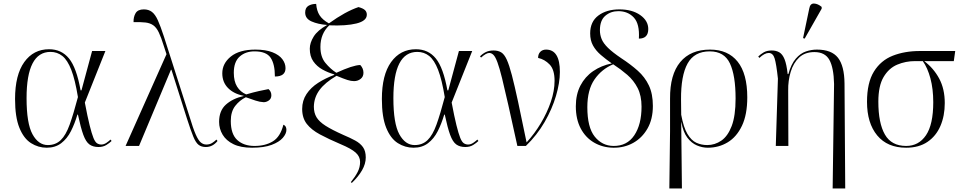

<svg xmlns="http://www.w3.org/2000/svg" viewBox="-20 -824 5432 1084"><path d="M244 10Q196 10 155 -16Q114 -42 89.5 -102.5Q65 -163 65 -265Q65 -401 117 -473.5Q169 -546 257 -546Q327 -546 369.5 -494Q412 -442 435 -314H440L500 -536H575L459 -245Q474 -165 486 -117Q498 -69 507.5 -45.5Q517 -22 528 -15Q539 -8 552 -8Q567 -8 581.5 -18Q596 -28 604 -36L610 -28Q599 -17 580.5 -5.5Q562 6 536 6Q505 6 485 -8.5Q465 -23 450.5 -62.5Q436 -102 420 -177H417Q402 -126 380.5 -83.5Q359 -41 325.5 -15.5Q292 10 244 10ZM250 -5Q294 -5 323 -33Q352 -61 373.5 -121Q395 -181 420 -276Q404 -374 382.5 -429.5Q361 -485 332 -508Q303 -531 265 -531Q130 -531 130 -270Q130 -127 163.5 -66Q197 -5 250 -5Z M689 0 920 -518 905 -564Q890 -613 876.5 -641Q863 -669 845 -681.5Q827 -694 801 -697Q775 -700 734 -699Q733 -728 745.5 -749.5Q758 -771 792 -771Q819 -771 837.5 -757Q856 -743 871 -710Q886 -677 905 -619L1050 -166Q1070 -99 1085 -65Q1100 -31 1114 -19.5Q1128 -8 1145 -8Q1164 -8 1178 -17Q1192 -26 1202 -36L1208 -28Q1181 6 1142 6Q1117 6 1101 -6.5Q1085 -19 1071 -53.5Q1057 -88 1036 -153L948 -430H945L765 0Z M1403 10Q1339 10 1298 -10Q1257 -30 1237 -63.5Q1217 -97 1217 -136Q1217 -199 1255.5 -233.5Q1294 -268 1356 -282V-283Q1300 -294 1267.5 -327Q1235 -360 1235 -410Q1235 -466 1283.5 -505Q1332 -544 1422 -544Q1480 -544 1518 -529Q1556 -514 1574 -490Q1592 -466 1592 -439Q1592 -392 1532 -392Q1532 -463 1507.5 -498.5Q1483 -534 1417 -534Q1366 -534 1333 -504.5Q1300 -475 1300 -413Q1300 -365 1318.5 -335Q1337 -305 1370 -291Q1411 -303 1442.5 -310Q1474 -317 1496 -321Q1512 -307 1512 -286Q1512 -267 1498 -257Q1484 -247 1469 -247Q1447 -248 1423 -256Q1399 -264 1368 -275Q1333 -258 1308 -226Q1283 -194 1283 -141Q1283 -67 1319.5 -33.5Q1356 0 1417 0Q1478 0 1520.5 -26Q1563 -52 1580 -120Q1597 -113 1597 -91Q1597 -69 1576.5 -45.5Q1556 -22 1513.5 -6Q1471 10 1403 10Z M1966 209 1961 204Q1986 173 1999.5 146.5Q2013 120 2013 90Q2013 60 1988 37.5Q1963 15 1903 -10Q1835 -39 1786.5 -65Q1738 -91 1712 -124.5Q1686 -158 1686 -209Q1686 -256 1710.5 -293Q1735 -330 1776.5 -356.5Q1818 -383 1867 -401V-404Q1832 -414 1800.5 -431.5Q1769 -449 1749 -477.5Q1729 -506 1729 -549Q1729 -582 1751 -617.5Q1773 -653 1827 -683Q1775 -687 1739 -703Q1703 -719 1703 -753Q1703 -780 1721 -791Q1739 -802 1765 -802Q1768 -763 1784.5 -737.5Q1801 -712 1837 -692Q1930 -759 2004 -784Q2030 -777 2040.5 -767Q2051 -757 2051 -741Q2051 -706 1992.5 -691.5Q1934 -677 1839 -681Q1789 -634 1789 -559Q1789 -503 1817 -469Q1845 -435 1879 -413Q1972 -456 2014 -457Q2032 -438 2032 -413Q2032 -391 2016 -378.5Q2000 -366 1979 -366Q1962 -366 1941.5 -372.5Q1921 -379 1880 -396Q1815 -358 1784 -316Q1753 -274 1752 -222Q1752 -187 1767 -162Q1782 -137 1818 -114Q1854 -91 1919 -62Q1957 -46 1985.5 -30.5Q2014 -15 2029.5 7Q2045 29 2045 65Q2045 101 2024 137.5Q2003 174 1966 209Z M2315 10Q2267 10 2226 -16Q2185 -42 2160.5 -102.5Q2136 -163 2136 -265Q2136 -401 2188 -473.5Q2240 -546 2328 -546Q2398 -546 2440.5 -494Q2483 -442 2506 -314H2511L2571 -536H2646L2530 -245Q2545 -165 2557 -117Q2569 -69 2578.5 -45.5Q2588 -22 2599 -15Q2610 -8 2623 -8Q2638 -8 2652.5 -18Q2667 -28 2675 -36L2681 -28Q2670 -17 2651.5 -5.5Q2633 6 2607 6Q2576 6 2556 -8.5Q2536 -23 2521.5 -62.5Q2507 -102 2491 -177H2488Q2473 -126 2451.5 -83.5Q2430 -41 2396.5 -15.5Q2363 10 2315 10ZM2321 -5Q2365 -5 2394 -33Q2423 -61 2444.5 -121Q2466 -181 2491 -276Q2475 -374 2453.5 -429.5Q2432 -485 2403 -508Q2374 -531 2336 -531Q2201 -531 2201 -270Q2201 -127 2234.5 -66Q2268 -5 2321 -5Z M2901 0Q2871 -137 2850 -230.5Q2829 -324 2814.5 -382.5Q2800 -441 2788.5 -472Q2777 -503 2766 -514Q2755 -525 2742 -525Q2725 -525 2696 -499L2690 -506Q2706 -522 2724 -530.5Q2742 -539 2766 -539Q2792 -539 2809.5 -528.5Q2827 -518 2841 -487.5Q2855 -457 2870 -399.5Q2885 -342 2905 -249.5Q2925 -157 2953 -20Q2998 -69 3033.5 -128.5Q3069 -188 3090 -249.5Q3111 -311 3111 -368Q3111 -431 3083 -460Q3055 -489 3018 -497Q3018 -519 3030.5 -531.5Q3043 -544 3063 -544Q3141 -544 3141 -418Q3141 -357 3119 -282.5Q3097 -208 3054.5 -134.5Q3012 -61 2949 0Z M3442 10Q3382 9 3334 -19Q3286 -47 3258.5 -99Q3231 -151 3231 -224Q3231 -291 3257 -341Q3283 -391 3329 -422.5Q3375 -454 3434 -466Q3400 -490 3372 -514Q3344 -538 3328 -567Q3312 -596 3312 -635Q3312 -702 3358.5 -736.5Q3405 -771 3477 -771Q3549 -771 3594.5 -739Q3640 -707 3640 -660Q3640 -606 3587 -606Q3592 -689 3558.5 -725Q3525 -761 3471 -761Q3428 -761 3397.5 -735Q3367 -709 3367 -653Q3367 -628 3376.5 -604Q3386 -580 3412.5 -554Q3439 -528 3488 -495Q3540 -461 3580.5 -425Q3621 -389 3643.5 -341.5Q3666 -294 3666 -226Q3666 -151 3635.5 -98Q3605 -45 3554.5 -17Q3504 11 3442 10ZM3443 0Q3520 1 3561 -60Q3602 -121 3602 -222Q3602 -284 3580 -327Q3558 -370 3521.5 -401.5Q3485 -433 3442 -461Q3377 -434 3336.5 -375.5Q3296 -317 3296 -219Q3296 -105 3337.5 -53Q3379 -1 3443 0Z M3759 240 3763 -83V-267Q3762 -403 3820.5 -473.5Q3879 -544 3989 -544Q4090 -544 4144.5 -476Q4199 -408 4199 -274Q4199 -177 4169 -114Q4139 -51 4088.5 -20.5Q4038 10 3976 10Q3945 10 3914.5 -3Q3884 -16 3860.5 -47Q3837 -78 3827 -134H3826L3830 240ZM3973 -5Q4016 -5 4052.5 -30Q4089 -55 4111 -112.5Q4133 -170 4133 -268Q4133 -398 4101 -466Q4069 -534 3987 -534Q3900 -534 3862 -465.5Q3824 -397 3825 -262L3826 -176Q3839 -105 3861 -68Q3883 -31 3911.5 -18Q3940 -5 3973 -5Z M4681 240 4689 -350Q4687 -442 4662.5 -486Q4638 -530 4578 -530Q4524 -530 4491.5 -499Q4459 -468 4444 -418Q4429 -368 4430 -313L4431 0H4360L4372 -380Q4363 -463 4353.5 -494Q4344 -525 4320 -525Q4297 -525 4267 -497L4261 -505Q4274 -518 4292 -528.5Q4310 -539 4337 -539Q4362 -539 4380 -528.5Q4398 -518 4409.5 -489.5Q4421 -461 4427 -406H4431Q4447 -463 4473 -493Q4499 -523 4530 -533.5Q4561 -544 4592 -544Q4675 -544 4711 -498Q4747 -452 4748 -353L4752 240ZM4523 -606 4514 -609 4549 -776Q4554 -805 4576 -804Q4598 -803 4619 -785V-775Z M5096 10Q4990 10 4932.5 -59.5Q4875 -129 4875 -249Q4875 -357 4914 -420Q4953 -483 5020.5 -509.5Q5088 -536 5173 -536H5373L5365 -479H5198Q5251 -439 5282.5 -380.5Q5314 -322 5314 -242Q5314 -170 5289.5 -113Q5265 -56 5216.5 -23Q5168 10 5096 10ZM5096 0Q5167 0 5208 -60.5Q5249 -121 5249 -247Q5249 -322 5233 -381.5Q5217 -441 5190 -479H5146Q5093 -479 5045.5 -459Q4998 -439 4968.5 -389Q4939 -339 4939 -250Q4939 -129 4976 -64.5Q5013 0 5096 0Z"/></svg>

Font: Noto Serif Display Light
Style: Regular
Weight: 300
Designer: Monotype Design Team
Foundry: Monotype Imaging Inc.
Version: Version 2.009